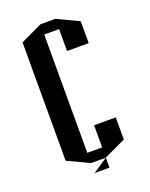

<svg xmlns="http://www.w3.org/2000/svg" viewBox="-120 -599 578 741"><g transform="rotate(-20 169.0 -228.5)"><path d="M289 -402H200V-492H139V-6H200V-97H289V-6L199 36H139L50 -6V-492L139 -534H200L289 -492ZM200 77H139L200 36Z"/></g></svg>

Font: Frankia
Style: Regular
Weight: 400
Version: Version 001.000